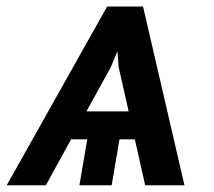

<svg xmlns="http://www.w3.org/2000/svg" viewBox="-42 -553 639 573"><path d="M-22 0 277.7 -533.4H384.9L508.5 0H391.3L360.4 -137.1H314.6L291.2 0H195L218.4 -137.1H170.1L94.8 0ZM215.9 -220.5H342L312.1 -352.6L308.6 -400.2L288.7 -352.6Z"/></svg>

Font: Inter P Medium
Style: Italic
Weight: 500
Italic angle: 9.39999°
Designer: Rasmus Andersson
Foundry: rsms
Version: Version 3.018;git-588b23468